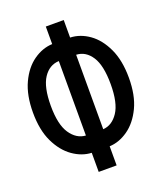

<svg xmlns="http://www.w3.org/2000/svg" viewBox="-137 -814 774 916"><g transform="rotate(-20 250.0 -356.0)"><path d="M205 13V-84Q156 -86 110.5 -118Q65 -150 36 -210.5Q7 -271 7 -360Q7 -448 35.5 -509Q64 -570 109.5 -602Q155 -634 205 -636V-725H296V-636Q347 -634 392 -602Q437 -570 465.5 -509Q494 -448 494 -360Q494 -271 465 -210.5Q436 -150 390.5 -118Q345 -86 296 -84V13ZM207 -171V-549Q158 -547 128 -501.5Q98 -456 98 -361Q98 -266 129 -220Q160 -174 207 -171ZM295 -171Q341 -174 371.5 -220Q402 -266 402 -361Q402 -456 372.5 -501.5Q343 -547 295 -549Z"/></g></svg>

Font: Noto Sans Mono ExtraCondensed Medium
Style: Regular
Weight: 500
Width: 2
Designer: Monotype Design Team
Foundry: Monotype Imaging Inc.
Version: Version 2.014